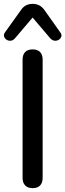

<svg xmlns="http://www.w3.org/2000/svg" viewBox="-35 -968 338 995"><path d="M134 7Q109 7 95.5 -7Q82 -21 82 -46V-659Q82 -685 95.5 -698.5Q109 -712 134 -712Q159 -712 172.5 -698.5Q186 -685 186 -659V-46Q186 -21 173 -7Q160 7 134 7ZM43 -770Q33 -758 20.5 -757Q8 -756 -1.5 -762.5Q-11 -769 -14 -779.5Q-17 -790 -8 -802L73 -915Q85 -933 100.5 -940.5Q116 -948 134 -948Q153 -948 168 -940.5Q183 -933 196 -915L276 -802Q286 -790 283 -779.5Q280 -769 270.5 -762.5Q261 -756 248.5 -757Q236 -758 225 -770L134 -877Z"/></svg>

Font: Nunito ExtraLight SemiBold
Style: Regular
Weight: 600
Version: Version 3.602